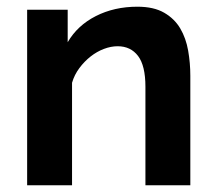

<svg xmlns="http://www.w3.org/2000/svg" viewBox="-20 -553 644 573"><path d="M548 0H414V-294Q414 -357 392 -386Q370 -415 331 -415Q311 -415 290 -407Q269 -399 250.5 -384.5Q232 -370 217 -350Q202 -330 195 -306V0H61V-524H182V-427Q211 -477 266 -505Q321 -533 390 -533Q439 -533 470 -515Q501 -497 518 -468Q535 -439 541.5 -402Q548 -365 548 -327Z"/></svg>

Font: PTCRaleway
Style: Bold
Weight: 700
Designer: Matt McInerney, Pablo Impallari, Rodrigo Fuenzalida
Foundry: Matt McInerney, Pablo Impallari, Rodrigo Fuenzalida
Version: Version 3.000g; ttfautohint (v1.5) -l 8 -r 28 -G 28 -x 14 -D